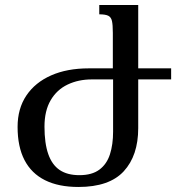

<svg xmlns="http://www.w3.org/2000/svg" viewBox="-20 -734 709 764"><path d="M292 10Q213 10 159 -17Q105 -44 77.5 -97Q50 -150 50 -229Q50 -302 85 -354Q120 -406 183.5 -434Q247 -462 333 -462H429V-603Q429 -635 425.5 -650.5Q422 -666 410.5 -671.5Q399 -677 375 -677V-714H530V-224Q530 -115 472.5 -52.5Q415 10 292 10ZM296 -37Q346 -37 375.5 -59Q405 -81 417.5 -120Q430 -159 430 -210V-418H345Q292 -418 249 -397.5Q206 -377 181.5 -335Q157 -293 157 -230Q157 -164 172 -121Q187 -78 217.5 -57.5Q248 -37 296 -37ZM521 -462H661V-418H521Z"/></svg>

Font: Noto Serif Armenian
Style: Regular
Weight: 400
Designer: Monotype Design Team
Foundry: Monotype Imaging Inc.
Version: Version 2.007